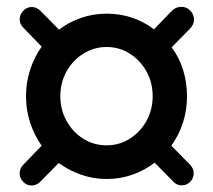

<svg xmlns="http://www.w3.org/2000/svg" viewBox="-20 -534 640 576"><path d="M50 12Q39 1 39 -14Q39 -29 50 -40L105 -97Q83 -128 70.5 -166Q58 -204 58 -245Q58 -287 70.5 -325Q83 -363 105 -394L50 -451Q39 -462 39 -476Q39 -490 50 -502Q61 -513 75.5 -513Q90 -513 102 -501L157 -445Q187 -468 223.5 -480.5Q260 -493 300 -493Q340 -493 376 -481Q412 -469 442 -446L495 -501Q507 -513 523 -513.5Q539 -514 550 -503Q562 -491 562 -475.5Q562 -460 550 -448L495 -392Q518 -361 529.5 -323.5Q541 -286 541 -245Q541 -204 529 -166.5Q517 -129 494 -97L550 -40Q561 -29 561 -14Q561 1 550 12Q540 22 525 22Q510 22 499 10L444 -46Q414 -23 377.5 -10Q341 3 300 3Q260 3 223 -10Q186 -23 156 -45L101 11Q90 22 75.5 22.5Q61 23 50 12ZM300 -98Q338 -98 369.5 -118Q401 -138 419.5 -171.5Q438 -205 438 -245Q438 -286 419.5 -319.5Q401 -353 369.5 -373Q338 -393 300 -393Q262 -393 230 -373Q198 -353 179.5 -319.5Q161 -286 161 -245Q161 -205 179.5 -171.5Q198 -138 229.5 -118Q261 -98 300 -98Z"/></svg>

Font: Nunito ExtraLight
Style: Bold Italic
Weight: 700
Italic angle: -9°
Version: Version 3.602